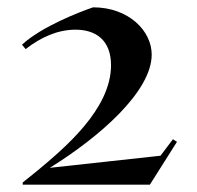

<svg xmlns="http://www.w3.org/2000/svg" viewBox="-20 -504 538 524"><path d="M283 -326C283 -206 156 -100 83 -39L42 -6V0H389L463 -117L452 -124L418 -79L116 -46C253 -131 394 -255 394 -355C394 -420 331 -484 234 -484C199 -472 94 -432 40 -382L50 -370C91 -402 137 -423 186 -423C242 -423 283 -394 283 -326Z"/></svg>

Font: Mazius Display
Style: Regular
Weight: 400
Designer: Alberto Casagrande & Collletttivo
Foundry: Collletttivo
Version: Version 2.000;Glyphs 3.2 (3217)